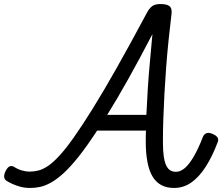

<svg xmlns="http://www.w3.org/2000/svg" viewBox="-40 -914 1110 951"><path d="M109 17Q83 17 61 11Q39 5 21.5 -3Q4 -11 -7 -18Q-19 -26 -19.5 -39Q-20 -52 -11 -69Q-2 -86 8 -90Q18 -94 29 -88Q47 -76 67.5 -70Q88 -64 108 -64Q129 -64 150.5 -69.5Q172 -75 197 -91.5Q222 -108 253.5 -142Q285 -176 325 -232.5Q365 -289 418 -374Q471 -459 538 -577.5Q605 -696 690 -855Q702 -876 716 -885Q730 -894 754 -894Q786 -894 799 -884Q812 -874 810 -849Q802 -782 795 -715Q788 -648 783 -581Q778 -514 774.5 -450Q771 -386 769 -325.5Q767 -265 767 -211Q767 -169 771 -140.5Q775 -112 783 -95Q791 -78 803 -70.5Q815 -63 832 -63Q854 -63 876 -82Q898 -101 920.5 -140Q943 -179 965 -236Q970 -249 982 -254Q994 -259 1012 -251Q1030 -244 1037 -233.5Q1044 -223 1038 -209Q1011 -138 978.5 -87.5Q946 -37 907.5 -10Q869 17 822 17Q786 17 759.5 3Q733 -11 716 -39Q699 -67 690.5 -110.5Q682 -154 682 -211Q682 -225 682 -239Q682 -253 683 -267H441Q390 -189 348.5 -137Q307 -85 273 -54.5Q239 -24 210.5 -8.5Q182 7 157.5 12Q133 17 109 17ZM491 -345H685Q688 -407 692 -473Q696 -539 702.5 -607.5Q709 -676 715 -745Q650 -620 594.5 -521Q539 -422 491 -345Z"/></svg>

Font: Playwrite HR
Style: Regular
Weight: 400
Designer: Veronika Burian, José Scaglione
Foundry: TypeTogether
Version: Version 1.002